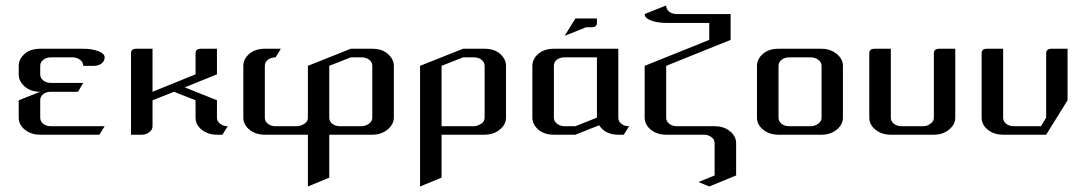

<svg xmlns="http://www.w3.org/2000/svg" viewBox="-20 -489 3943 697"><path d="M47.9 -62V-125L126 -155.8Q91.8 -155.8 69.8 -174.8Q47.9 -193.8 47.9 -219.2V-250Q47.9 -274.9 69.8 -293.9Q91.3 -312 126 -312H282.2Q314 -312 336.9 -303.2Q359.9 -294.4 359.9 -280.8Q359.9 -267.6 349.1 -258.8Q337.4 -250 320.8 -250H282.2Q282.2 -263.2 270.5 -272Q258.8 -280.8 243.2 -280.8H165Q148.4 -280.8 137.2 -272Q126 -263.2 126 -250V-219.2Q126 -205.6 137.2 -196.8Q148.4 -188 165 -188H282.2L263.2 -155.8H165Q147.5 -155.8 137.2 -147.5Q126 -138.7 126 -125V-62Q126 -48.3 137.2 -39.6Q148.4 -30.8 165 -30.8H359.9L340.8 0H126Q92.8 0 70.3 -18.1Q47.9 -36.1 47.9 -62Z M455.6 0V-295.9Q455.6 -312 474.6 -312H533.7V-155.8L689.9 -219.2V-295.9Q689.9 -312 709.5 -312H767.6V-219.2L650.9 -171.9L767.6 -125V-62Q767.6 -48.3 779.3 -39.6Q791 -30.8 806.6 -30.8L787.6 0H767.6Q734.9 0 712.4 -18.1Q689.9 -36.1 689.9 -62V-125L611.8 -155.8L533.7 -125V-30.8Q533.7 -17.1 521.5 -8.8Q509.8 0 494.6 0Z M863.3 -62V-250Q863.3 -274.9 885.3 -293.9Q906.7 -312 941.4 -312H999.5L980.5 -280.8Q963.9 -280.8 952.6 -272Q941.4 -263.2 941.4 -250V-62Q941.4 -48.3 952.6 -39.6Q963.9 -30.8 980.5 -30.8H1058.6Q1070.8 -30.8 1085.4 -40Q1097.7 -48.3 1097.7 -62V-250L1253.4 -312H1331.5Q1366.2 -312 1387.2 -293.9Q1409.7 -274.4 1409.7 -250V-62Q1409.7 -37.1 1386.2 -18.1Q1363.8 0 1331.5 0H1175.3V155.8L1097.7 188V0H941.4Q908.2 0 885.7 -18.1Q863.3 -36.1 863.3 -62ZM1175.3 -62Q1175.3 -48.3 1186.5 -39.6Q1197.3 -30.8 1214.4 -30.8H1291.5Q1307.1 -30.8 1319.3 -40Q1331.5 -48.3 1331.5 -62V-250Q1331.5 -263.2 1320.3 -272Q1309.6 -280.8 1292.5 -280.8H1253.4L1175.3 -250Z M1504.9 188V-250L1661.1 -312H1739.3Q1773.9 -312 1794.9 -293.9Q1816.9 -274.9 1816.9 -250V-62Q1816.9 -36.6 1793.9 -18.1Q1771.5 0 1739.3 0H1583V155.8ZM1583 -30.8H1700.2Q1712.4 -30.8 1727.1 -40Q1739.3 -48.3 1739.3 -62V-250Q1739.3 -263.2 1728 -272Q1716.8 -280.8 1700.2 -280.8H1661.1L1583 -250Z M2029.8 -358.9 2068.8 -421.9H2147V-405.8Q2147 -390.1 2127.9 -390.1H2107.9ZM1912.6 -62V-250Q1912.6 -274.9 1934.6 -293.9Q1956.1 -312 1990.7 -312H2224.6V-62Q2224.6 -48.3 2235.8 -39.6Q2246.6 -30.8 2263.7 -30.8L2244.6 0H2224.6Q2190.4 0 2168.9 -18.1Q2159.7 -26.9 2154.8 -34.2L2068.8 0H1990.7Q1956.1 0 1934.6 -18.1Q1912.6 -37.1 1912.6 -62ZM1990.7 -62Q1990.7 -48.8 2002 -40Q2013.7 -30.8 2029.8 -30.8H2068.8L2147 -62V-280.8H2029.8Q2012.2 -280.8 2002 -272.5Q1990.7 -263.7 1990.7 -250Z M2320.3 -62V-250L2554.7 -344.2V-405.8H2398.4Q2366.2 -405.8 2342.3 -415Q2320.3 -423.8 2320.3 -438L2398.4 -469.2Q2398.4 -455.1 2409.7 -446.3Q2419.9 -438 2437.5 -438H2632.3V-344.2L2398.4 -250V-62Q2398.4 -48.3 2409.7 -39.6Q2420.9 -30.8 2437.5 -30.8H2574.2Q2607.4 -30.8 2629.4 -13.2Q2652.3 5.4 2652.3 30.8V147.9L2554.7 188L2515.6 171.9L2574.2 147.9V30.8Q2574.2 16.6 2562.5 8.8Q2550.8 0 2535.6 0H2398.4Q2365.2 0 2342.8 -18.1Q2320.3 -36.1 2320.3 -62Z M2728 -62V-250Q2728 -274.9 2750 -293.9Q2771.5 -312 2806.2 -312H2962.4Q2994.1 -312 3017.1 -293.5Q3040 -274.9 3040 -250V-62Q3040 -36.6 3017.1 -18.1Q2994.6 0 2962.4 0H2806.2Q2772.9 0 2750.5 -18.1Q2728 -36.1 2728 -62ZM2806.2 -62Q2806.2 -48.3 2817.4 -39.6Q2828.6 -30.8 2845.2 -30.8H2923.3Q2938.5 -30.8 2950.2 -40Q2962.4 -48.3 2962.4 -62V-250Q2962.4 -263.2 2950.7 -272Q2939 -280.8 2923.3 -280.8H2845.2Q2828.6 -280.8 2817.4 -272Q2806.2 -263.2 2806.2 -250Z M3135.7 -62V-295.9Q3135.7 -312 3154.8 -312H3213.9V-62Q3213.9 -48.3 3225.1 -39.6Q3236.3 -30.8 3252.9 -30.8H3331.1Q3346.2 -30.8 3357.9 -40Q3370.1 -48.3 3370.1 -62V-295.9Q3370.1 -312 3389.6 -312H3447.8V-62Q3447.8 -36.6 3424.8 -18.1Q3402.3 0 3370.1 0H3213.9Q3180.7 0 3158.2 -18.1Q3135.7 -36.1 3135.7 -62Z M3543.5 -62V-295.9Q3543.5 -312 3562.5 -312H3621.6V-62Q3621.6 -48.3 3632.8 -39.6Q3644 -30.8 3660.6 -30.8H3758.8L3777.8 -62V-295.9Q3777.8 -312 3797.4 -312H3855.5V-125L3777.8 0H3621.6Q3588.4 0 3565.9 -18.1Q3543.5 -36.1 3543.5 -62Z"/></svg>

Font: Hhenum
Style: Regular
Weight: 400
Designer: T. Christopher White
Version: Version 1.0